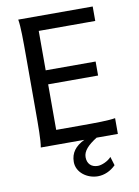

<svg xmlns="http://www.w3.org/2000/svg" viewBox="-99 -778 764 1054"><g transform="rotate(-10 283.0 -251.5)"><path d="M178.2 -412.6V-632.3H493.2V-712.9H78.1C85.4 -673.8 85.4 -596.7 85.4 -500.5V-212.4C85.4 -116.2 85.4 -39.1 78.1 0H507.8V-87.9C468.8 -81.1 403.3 -80.6 307.1 -80.6H178.2V-334.5H456.5V-412.6ZM320.8 0C270 24.4 242.7 59.1 242.7 109.9C242.7 168.5 300.3 210 359.9 210C396 210 431.6 194.3 460 166L445.3 117.2C427.2 138.7 390.6 153.8 369.6 153.8C333.5 153.8 311 131.8 311 95.2C311 61 338.9 31.7 389.2 0Z"/></g></svg>

Font: Andika
Style: Regular
Weight: 400
Designer: Victor Gaultney, Annie Olsen, Julie Remington, Don Collingsworth, Eric Hays
Foundry: SIL International
Version: Version 1.000